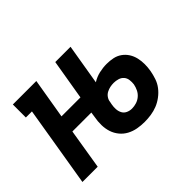

<svg xmlns="http://www.w3.org/2000/svg" viewBox="-105 -736 960 960"><g transform="rotate(-45 375.0 -256.0)"><path d="M456 8Q430 8 405.5 3.5Q381 -1 359.5 -12.5Q338 -24 322.5 -43Q307 -62 299.5 -85Q292 -108 291.5 -134Q291 -160 296 -186L300 -214H166L131 0H23L94 -428H51V-520H217L181 -306H315L351 -520H459L423 -305Q447 -320 473.5 -326Q500 -332 526 -332Q549 -332 570.5 -327.5Q592 -323 609.5 -310.5Q627 -298 638.5 -280Q650 -262 655 -240.5Q660 -219 660 -196.5Q660 -174 656 -151Q652 -129 644.5 -106.5Q637 -84 622.5 -65Q608 -46 588 -31Q568 -16 546.5 -7.5Q525 1 502 4.5Q479 8 456 8ZM458 -84Q474 -84 490 -89Q506 -94 519 -105Q532 -116 539.5 -131.5Q547 -147 550 -163Q552 -178 550 -193.5Q548 -209 538.5 -220Q529 -231 514 -235.5Q499 -240 484 -240Q471 -240 458.5 -237.5Q446 -235 433.5 -228.5Q421 -222 413 -210Q405 -198 404 -186L401 -171Q398 -155 399 -139Q400 -123 407 -110Q414 -97 428 -90.5Q442 -84 458 -84Z"/></g></svg>

Font: Iosevka Etoile Semibold
Style: Italic
Weight: 600
Italic angle: -9°
Designer: Belleve Invis
Foundry: Belleve Invis
Version: Version 22.1.2; ttfautohint (v1.8.4)